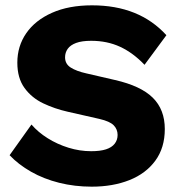

<svg xmlns="http://www.w3.org/2000/svg" viewBox="-20 -690 673 720"><path d="M325 -670Q414 -670 483.5 -642Q553 -614 604 -558L522 -447Q479 -492 430.5 -514.5Q382 -537 322 -537Q287 -537 265.5 -529Q244 -521 234 -507Q224 -493 224 -475Q224 -450 245.5 -436.5Q267 -423 303 -415L411 -390Q508 -368 553 -323.5Q598 -279 598 -206Q598 -136 562.5 -87.5Q527 -39 465 -14.5Q403 10 324 10Q260 10 202 -4.5Q144 -19 96.5 -46Q49 -73 16 -108L98 -223Q123 -194 159 -171.5Q195 -149 237 -136Q279 -123 322 -123Q356 -123 377.5 -130Q399 -137 410 -151Q421 -165 421 -184Q421 -205 406.5 -220Q392 -235 353 -244L234 -271Q185 -282 142 -302.5Q99 -323 72 -360Q45 -397 45 -455Q45 -517 78.5 -565.5Q112 -614 175 -642Q238 -670 325 -670Z"/></svg>

Font: Kantumruy Pro
Style: Bold
Weight: 700
Version: Version 1.002